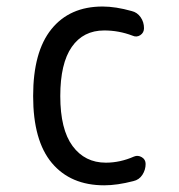

<svg xmlns="http://www.w3.org/2000/svg" viewBox="-20 -550 540 580"><path d="M294.9 9.8Q193.4 9.8 136.7 -57.6Q80.1 -125 80.1 -259.8Q80.1 -393.6 135.3 -461.9Q190.4 -530.3 290 -530.3Q329.1 -530.3 377.9 -516.6Q394.5 -512.7 404.8 -498Q415 -483.4 415 -464.8Q415 -451.2 403.8 -443.8Q392.6 -436.5 379.9 -442.4Q338.9 -458 294.9 -458Q231.4 -458 196.8 -408.2Q162.1 -358.4 162.1 -259.8Q162.1 -159.2 199.2 -108.9Q236.3 -58.6 299.8 -58.6Q342.8 -58.6 384.8 -77.1Q396.5 -82 408.2 -75.2Q419.9 -68.4 419.9 -54.7Q419.9 -37.1 410.2 -22Q400.4 -6.8 382.8 -2.9Q334 9.8 294.9 9.8Z"/></svg>

Font: Rounded Mgen+ 2m regular
Style: Regular
Weight: 400
Designer: [Source Han Sans]
Ryoko NISHIZUKA  (kana & ideographs); Paul D. Hunt (Latin, Greek & Cyrillic); Wenlong ZHANG  (bopomofo
Version: Version 1.059.20150602